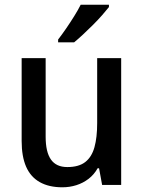

<svg xmlns="http://www.w3.org/2000/svg" viewBox="-20 -786 611 816"><path d="M495 -539V0H414L401 -71H395Q380 -44 356.5 -26Q333 -8 304.5 1Q276 10 245 10Q188 10 149 -12Q110 -34 91 -77.5Q72 -121 72 -187V-539H174V-205Q174 -140 196.5 -108Q219 -76 266 -76Q315 -76 342.5 -97.5Q370 -119 381.5 -160.5Q393 -202 393 -263V-539ZM443 -756Q432 -742 414.5 -722Q397 -702 375.5 -680.5Q354 -659 333 -639.5Q312 -620 295 -606H227V-618Q244 -640 261.5 -665.5Q279 -691 295.5 -717.5Q312 -744 323 -766H443Z"/></svg>

Font: Noto Sans Hebrew SemiCondensed Medium
Style: Regular
Weight: 500
Width: 4
Designer: Monotype Design Team
Foundry: Monotype Imaging Inc.
Version: Version 2.003